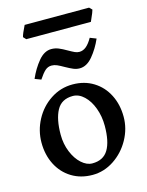

<svg xmlns="http://www.w3.org/2000/svg" viewBox="-125 -910 769 1002"><g transform="rotate(-15 259.0 -409.0)"><path d="M34.2 -216.8Q34.2 -281.2 64.9 -339.4Q95.7 -397.5 149.7 -433.1Q203.6 -468.8 268.6 -468.8Q332.5 -468.8 381.1 -438.7Q429.7 -408.7 456.5 -356Q483.4 -303.2 483.4 -236.8Q483.4 -172.9 451.2 -114.7Q418.9 -56.6 365 -21Q311 14.6 249.5 14.6Q185.5 14.6 136.7 -15.4Q87.9 -45.4 61 -98.1Q34.2 -150.9 34.2 -216.8ZM141.6 -231Q141.6 -181.2 159.2 -137.9Q176.8 -94.7 205.1 -69.3Q233.4 -43.9 263.2 -43.9Q322.8 -43.9 349.4 -88.1Q376 -132.3 376 -217.3Q376 -268.1 359.6 -312.5Q343.3 -356.9 315.2 -383.5Q287.1 -410.2 254.4 -410.2Q193.4 -410.2 167.5 -362.3Q141.6 -314.5 141.6 -231ZM253.4 -567.4Q231.4 -580.1 217.3 -586.2Q203.1 -592.3 188.5 -592.3Q168.9 -592.3 153.8 -578.9Q138.7 -565.4 118.7 -535.2L85.4 -547.9Q107.4 -598.6 139.4 -637.2Q171.4 -675.8 209.5 -675.8Q230 -675.8 248.5 -668.2Q267.1 -660.6 292 -646Q312.5 -634.3 324.5 -628.9Q336.4 -623.5 348.1 -623.5Q368.2 -623.5 385.3 -637.5Q402.3 -651.4 418.9 -680.7L452.6 -667.5Q430.7 -617.2 398.4 -578.6Q366.2 -540 328.1 -540Q310.5 -540 294.2 -546.9Q277.8 -553.7 253.4 -567.4ZM97.2 -759.3 83.5 -773.9Q86.9 -790.5 108.4 -833.5H456.5L470.7 -819.3Q468.3 -808.1 451.7 -771.5Q447.8 -763.7 446.3 -759.3Z"/></g></svg>

Font: David Libre Medium
Style: Regular
Weight: 500
Version: Version 1.000